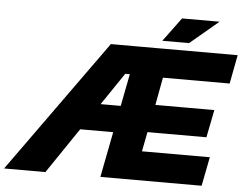

<svg xmlns="http://www.w3.org/2000/svg" viewBox="-106 -938 1285 1009"><g transform="rotate(5 536.5 -433.5)"><path d="M-49 0 453 -700H711L688 -551H542L169 0ZM254 -240 282 -381H607L581 -240ZM459 0 595 -700H1122L1093 -548H741L714 -402H1025L996 -256H685L665 -153H1023L993 0ZM721 -741 814 -867H1012L862 -741Z"/></g></svg>

Font: REM
Style: Bold Italic
Weight: 700
Italic angle: -11°
Designer: Octavio Pardo
Foundry: Ashler Design
Version: Version 1.005;gftools[0.9.28]